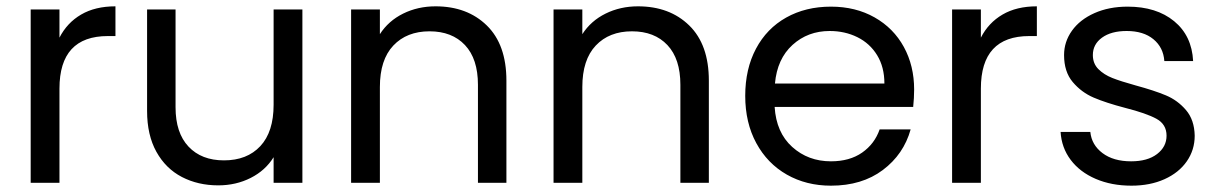

<svg xmlns="http://www.w3.org/2000/svg" viewBox="-20 -578 3848 607"><path d="M168 -459Q192 -506 236.5 -532Q281 -558 345 -558V-464H321Q168 -464 168 -298V0H77V-548H168Z M936 -548V0H845V-81Q819 -39 772.5 -15.5Q726 8 670 8Q606 8 555 -18.5Q504 -45 474.5 -98Q445 -151 445 -227V-548H535V-239Q535 -158 576 -114.5Q617 -71 688 -71Q761 -71 803 -116Q845 -161 845 -247V-548Z M1357 -558Q1457 -558 1519 -497.5Q1581 -437 1581 -323V0H1491V-310Q1491 -392 1450 -435.5Q1409 -479 1338 -479Q1266 -479 1223.5 -434Q1181 -389 1181 -303V0H1090V-548H1181V-470Q1208 -512 1254.5 -535Q1301 -558 1357 -558Z M1997 -558Q2097 -558 2159 -497.5Q2221 -437 2221 -323V0H2131V-310Q2131 -392 2090 -435.5Q2049 -479 1978 -479Q1906 -479 1863.5 -434Q1821 -389 1821 -303V0H1730V-548H1821V-470Q1848 -512 1894.5 -535Q1941 -558 1997 -558Z M2870 -295Q2870 -269 2867 -240H2429Q2434 -159 2484.5 -113.5Q2535 -68 2607 -68Q2666 -68 2705.5 -95.5Q2745 -123 2761 -169H2859Q2837 -90 2771 -40.5Q2705 9 2607 9Q2529 9 2467.5 -26Q2406 -61 2371 -125.5Q2336 -190 2336 -275Q2336 -360 2370 -424Q2404 -488 2465.5 -522.5Q2527 -557 2607 -557Q2685 -557 2745 -523Q2805 -489 2837.5 -429.5Q2870 -370 2870 -295ZM2776 -314Q2776 -366 2753 -403.5Q2730 -441 2690.5 -460.5Q2651 -480 2603 -480Q2534 -480 2485.5 -436Q2437 -392 2430 -314Z M3081 -459Q3105 -506 3149.5 -532Q3194 -558 3258 -558V-464H3234Q3081 -464 3081 -298V0H2990V-548H3081Z M3557 9Q3494 9 3444 -12.5Q3394 -34 3365 -72.5Q3336 -111 3333 -161H3427Q3431 -120 3465.5 -94Q3500 -68 3556 -68Q3608 -68 3638 -91Q3668 -114 3668 -149Q3668 -185 3636 -202.5Q3604 -220 3537 -237Q3476 -253 3437.5 -269.5Q3399 -286 3371.5 -318.5Q3344 -351 3344 -404Q3344 -446 3369 -481Q3394 -516 3440 -536.5Q3486 -557 3545 -557Q3636 -557 3692 -511Q3748 -465 3752 -385H3661Q3658 -428 3626.5 -454Q3595 -480 3542 -480Q3493 -480 3464 -459Q3435 -438 3435 -404Q3435 -377 3452.5 -359.5Q3470 -342 3496.5 -331.5Q3523 -321 3570 -308Q3629 -292 3666 -276.5Q3703 -261 3729.5 -230Q3756 -199 3757 -149Q3757 -104 3732 -68Q3707 -32 3661.5 -11.5Q3616 9 3557 9Z"/></svg>

Font: A Bank Premium Regular
Style: Regular
Weight: 400
Designer: Ninad Kale (Devanagari), Jonny Pinhorn (Latin), Htun Naung (Myanmar)
Foundry: Indian Type Foundry
Version: 4.004